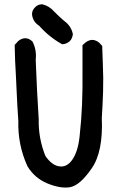

<svg xmlns="http://www.w3.org/2000/svg" viewBox="-20 -833 540 874"><path d="M139.6 -799.8Q146 -806.6 154.1 -810.1Q162.1 -813.5 171.9 -813.5H172.9L174.3 -813Q204.1 -805.7 226.1 -780.8Q248 -758.3 271.5 -738.3Q303.7 -715.3 311.5 -678.7V-677.2V-675.8Q310.1 -666.5 306.6 -658.7Q303.2 -650.9 297.4 -645.5Q291.5 -640.1 283.9 -636.5Q276.4 -632.8 266.6 -631.8L263.7 -631.3L260.7 -632.8Q203.6 -664.6 158.7 -715.3Q130.4 -733.4 126 -765.1V-765.6V-766.1Q125.5 -772.5 127 -778.3Q128.4 -784.2 131.6 -789.6Q134.8 -794.9 139.6 -799.8ZM60.5 -644Q76.2 -658.2 93.3 -658.9Q110.4 -659.7 125.5 -646L127 -645L127.9 -643.6Q147.5 -606.9 142.6 -560.1Q145.5 -492.2 148.4 -426.3Q152.3 -356.9 156.2 -290.5V-290Q154.3 -203.6 186.5 -123.5Q215.8 -80.1 250.5 -75.7Q283.7 -70.8 308.1 -104.5Q314.5 -113.3 319.8 -124.3Q325.2 -135.3 329.6 -148.7Q334 -162.1 337.2 -178Q340.3 -193.8 342.3 -211.9Q350.6 -286.1 353.5 -358.4Q356.4 -430.7 355.5 -503.9V-623V-627.4L358.9 -630.4Q361.8 -632.8 364 -635Q366.2 -637.2 368.2 -638.7L368.7 -639.2L369.1 -639.6Q379.4 -647.5 390.1 -650.1Q400.9 -652.8 411.6 -649.7Q422.4 -646.5 432.1 -638.2L432.6 -637.7L433.1 -637.2Q434.6 -635.7 435.5 -634.5Q436.5 -633.3 437.7 -631.8Q439 -630.4 440.2 -629.2Q441.4 -627.9 442.4 -627L445.3 -624.5V-620.6Q447.3 -579.6 448.2 -539.6Q451.2 -476.6 449.2 -414.6Q447.3 -355.5 443.4 -295.9Q450.2 -141.6 397 -65.9Q370.6 -27.8 346.4 -6.6Q322.3 14.6 299.3 19Q255.9 26.9 193.4 1Q136.7 -23.4 105 -76.2L104.5 -76.7V-77.1Q60.5 -174.8 63.5 -281.2Q58.6 -350.1 55.7 -418.5Q54.2 -452.6 52.5 -487.1Q50.8 -521.5 48.8 -556.2L46.9 -624.5V-628.9L49.8 -631.8Q52.7 -634.8 55.2 -637.5Q57.6 -640.1 60.1 -643.1V-643.6Z"/></svg>

Font: NaikaiFont
Style: Bold
Weight: 700
Version: Version 1.89